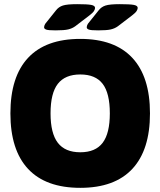

<svg xmlns="http://www.w3.org/2000/svg" viewBox="-20 -895 771 923"><path d="M366 8Q200 8 115 -83Q30 -174 30 -350Q30 -526 115 -617Q200 -708 366 -708Q531 -708 616 -617Q701 -526 701 -350Q701 -174 616 -83Q531 8 366 8ZM366 -163Q439 -163 473.5 -208.5Q508 -254 508 -350Q508 -447 473.5 -492Q439 -537 366 -537Q293 -537 258 -492Q223 -447 223 -350Q223 -254 258 -208.5Q293 -163 366 -163ZM247 -749Q211 -749 201.5 -753Q192 -757 192 -763Q192 -767 194 -773.5Q196 -780 205 -790L249 -845Q262 -862 282.5 -868.5Q303 -875 351 -875Q399 -875 418 -871.5Q437 -868 437 -857Q437 -851 432 -842.5Q427 -834 410 -821L342 -769Q327 -758 307.5 -753.5Q288 -749 247 -749ZM452 -749Q416 -749 406.5 -753Q397 -757 397 -763Q397 -767 399 -773.5Q401 -780 410 -790L454 -845Q467 -862 487.5 -868.5Q508 -875 556 -875Q604 -875 623 -871.5Q642 -868 642 -857Q642 -851 637 -842.5Q632 -834 615 -821L547 -769Q532 -758 512.5 -753.5Q493 -749 452 -749Z"/></svg>

Font: Asap Black
Style: Regular
Weight: 900
Designer: Pablo Cosgaya
Foundry: Omnibus-Type
Version: Version 3.001; ttfautohint (v1.8.4.7-5d5b)